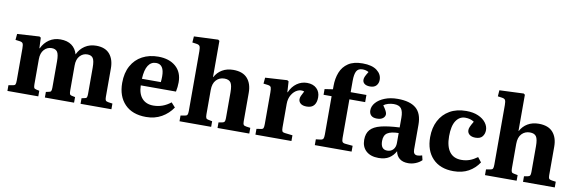

<svg xmlns="http://www.w3.org/2000/svg" viewBox="-55 -1230 5066 1691"><g transform="rotate(10 2478.5 -384.0)"><path d="M40 0V-51L80 -58Q95 -60 100 -69Q105 -78 105 -105V-391Q105 -423 99 -435Q93 -447 71 -450L32 -455L37 -509L235 -521L248 -513L252 -419H255Q279 -470 322.5 -499Q366 -528 422 -528Q484 -528 522.5 -500Q561 -472 575 -421Q598 -471 641.5 -499.5Q685 -528 742 -528Q823 -528 863 -481Q903 -434 903 -353V-98Q903 -76 908.5 -67.5Q914 -59 934 -56L970 -51V0H694V-50L718 -55Q735 -57 739.5 -66Q744 -75 744 -98V-332Q744 -394 729 -416.5Q714 -439 678 -439Q639 -439 611.5 -409Q584 -379 584 -323V-100Q584 -79 587.5 -69Q591 -59 607 -56L636 -50V0H375V-50L398 -55Q415 -57 420 -66Q425 -75 425 -98V-332Q425 -395 409.5 -417Q394 -439 359 -439Q319 -439 291.5 -408.5Q264 -378 264 -323V-100Q264 -78 268 -68.5Q272 -59 288 -56L316 -50V0Z M1281 14Q1158 14 1090.5 -56Q1023 -126 1023 -246Q1023 -335 1058 -398.5Q1093 -462 1155 -495Q1217 -528 1297 -528Q1395 -528 1453.5 -477.5Q1512 -427 1512 -336Q1512 -295 1503 -252H1188Q1190 -176 1226.5 -136Q1263 -96 1327 -96Q1412 -96 1482 -152L1518 -112Q1480 -55 1419.5 -20.5Q1359 14 1281 14ZM1188 -311H1357Q1360 -335 1360 -363Q1360 -470 1288 -470Q1243 -470 1217.5 -431Q1192 -392 1188 -311Z M1579 0V-51L1618 -58Q1633 -60 1638.5 -69Q1644 -78 1644 -104V-638Q1644 -671 1637 -683Q1630 -695 1606 -698L1570 -703L1574 -758L1790 -767L1802 -758V-437L1804 -434Q1827 -478 1869 -503Q1911 -528 1968 -528Q2053 -528 2094.5 -481Q2136 -434 2136 -353V-97Q2136 -75 2141.5 -67Q2147 -59 2167 -56L2203 -51V0H1919V-50L1950 -55Q1966 -58 1971.5 -66.5Q1977 -75 1977 -98V-329Q1977 -391 1961 -415Q1945 -439 1904 -439Q1860 -439 1831 -408.5Q1802 -378 1802 -318V-101Q1802 -78 1807 -68.5Q1812 -59 1827 -57L1862 -50V0Z M2258 0V-52L2298 -58Q2314 -60 2318.5 -70Q2323 -80 2323 -106V-389Q2323 -421 2318 -434Q2313 -447 2290 -450L2250 -455L2255 -509L2451 -521L2464 -513L2470 -417H2473Q2496 -470 2537 -499Q2578 -528 2628 -528Q2682 -528 2713.5 -498Q2745 -468 2745 -419Q2745 -373 2724 -347.5Q2703 -322 2659 -322Q2622 -322 2604 -337.5Q2586 -353 2586 -375Q2586 -389 2592.5 -404.5Q2599 -420 2615 -449Q2585 -460 2554.5 -445.5Q2524 -431 2503 -396.5Q2482 -362 2482 -314V-104Q2482 -80 2487 -70.5Q2492 -61 2510 -59L2580 -51V0Z M2789 0V-52L2831 -57Q2849 -60 2854.5 -70Q2860 -80 2860 -107V-450H2788V-501L2861 -512V-542Q2861 -609 2882.5 -663.5Q2904 -718 2952 -750Q3000 -782 3080 -782Q3164 -782 3208 -748.5Q3252 -715 3252 -665Q3252 -634 3233.5 -613.5Q3215 -593 3178 -593Q3146 -593 3128.5 -606Q3111 -619 3111 -642Q3111 -656 3118 -671.5Q3125 -687 3143 -716Q3119 -730 3088 -730Q3049 -730 3034 -702Q3019 -674 3019 -615V-514H3160V-450H3019V-104Q3019 -79 3025.5 -69.5Q3032 -60 3054 -58L3118 -52V0Z M3360 14Q3289 14 3249 -22.5Q3209 -59 3209 -122Q3209 -179 3238.5 -212.5Q3268 -246 3331.5 -262Q3395 -278 3498 -283V-370Q3498 -426 3479 -451.5Q3460 -477 3412 -477Q3387 -477 3361.5 -469.5Q3336 -462 3322 -450Q3343 -421 3351 -404Q3359 -387 3359 -377Q3359 -355 3340 -340Q3321 -325 3286 -325Q3251 -325 3234 -342Q3217 -359 3217 -387Q3217 -424 3245 -456Q3273 -488 3323 -508Q3373 -528 3439 -528Q3548 -528 3602.5 -482Q3657 -436 3657 -335V-113Q3657 -67 3694 -67Q3713 -67 3736 -75L3746 -34Q3724 -12 3691.5 1Q3659 14 3626 14Q3576 14 3547.5 -9.5Q3519 -33 3512 -73Q3491 -33 3454.5 -9.5Q3418 14 3360 14ZM3425 -63Q3458 -63 3478 -85Q3498 -107 3498 -143V-233Q3429 -232 3397.5 -211Q3366 -190 3366 -139Q3366 -63 3425 -63Z M4030 14Q3911 14 3844 -56Q3777 -126 3777 -246Q3777 -330 3810 -393.5Q3843 -457 3904.5 -492.5Q3966 -528 4052 -528Q4114 -528 4158.5 -508.5Q4203 -489 4227 -457.5Q4251 -426 4251 -391Q4251 -358 4232 -334Q4213 -310 4170 -310Q4137 -310 4117.5 -325Q4098 -340 4098 -366Q4098 -379 4105.5 -396.5Q4113 -414 4132 -446Q4099 -468 4053 -468Q4002 -468 3971 -422Q3940 -376 3940 -283Q3940 -192 3976 -144Q4012 -96 4082 -96Q4122 -96 4156 -108.5Q4190 -121 4224 -146L4257 -104Q4221 -49 4164.5 -17.5Q4108 14 4030 14Z M4311 0V-51L4350 -58Q4365 -60 4370.5 -69Q4376 -78 4376 -104V-638Q4376 -671 4369 -683Q4362 -695 4338 -698L4302 -703L4306 -758L4522 -767L4534 -758V-437L4536 -434Q4559 -478 4601 -503Q4643 -528 4700 -528Q4785 -528 4826.5 -481Q4868 -434 4868 -353V-97Q4868 -75 4873.5 -67Q4879 -59 4899 -56L4935 -51V0H4651V-50L4682 -55Q4698 -58 4703.5 -66.5Q4709 -75 4709 -98V-329Q4709 -391 4693 -415Q4677 -439 4636 -439Q4592 -439 4563 -408.5Q4534 -378 4534 -318V-101Q4534 -78 4539 -68.5Q4544 -59 4559 -57L4594 -50V0Z"/></g></svg>

Font: Literata 36pt
Style: Bold
Weight: 700
Designer: Latin by Veronika Burian and Jose Scaglione. Greek by Irene Vlachou. Cyrillic by Vera Evstafieva.
Foundry: TypeTogether
Version: Version 3.002